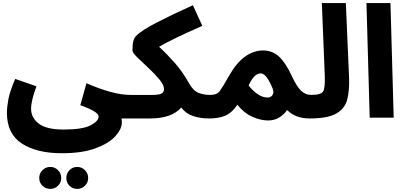

<svg xmlns="http://www.w3.org/2000/svg" viewBox="-20 -765 2635 1248"><path d="M25 -31Q25 104 121.5 167.5Q218 231 381 231Q516 231 602.5 198.5Q689 166 730.5 119.5Q772 73 772 31Q772 25 771.5 18.5Q771 12 770 5H819Q862 5 885 -16.5Q908 -38 908 -73Q908 -104 889.5 -126Q871 -148 829 -148Q768 -148 695 -168.5Q622 -189 542 -224L502 -81Q621 -39 621 -8Q621 22 569 49.5Q517 77 393 77Q282 77 232 38.5Q182 0 182 -58Q182 -110 217 -204L79 -252Q44 -172 34.5 -120Q25 -68 25 -31ZM482 463Q511 463 532 442.5Q553 422 553 392Q553 362 532 341Q511 320 482 320Q452 320 431.5 341Q411 362 411 392Q411 422 431.5 442.5Q452 463 482 463ZM307 463Q336 463 357 442.5Q378 422 378 392Q378 362 357 341Q336 320 307 320Q277 320 256 341Q235 362 235 392Q235 422 256 442.5Q277 463 307 463Z M1338 5Q1381 5 1404 -16.5Q1427 -38 1427 -73Q1427 -104 1408.5 -126Q1390 -148 1348 -148Q1303 -148 1269 -162Q1235 -176 1206 -228Q1168 -297 1118.5 -353.5Q1069 -410 1014 -461Q1097 -510 1295 -597L1234 -731Q1100 -671 999.5 -619Q899 -567 864 -531Q853 -520 847 -498.5Q841 -477 841 -437Q841 -423 872 -392.5Q903 -362 943.5 -324.5Q984 -287 1015 -250Q1046 -213 1046 -187Q1046 -164 1028.5 -156Q1011 -148 969 -148H829L819 5H955Q1096 5 1158 -66Q1187 -27 1234.5 -11Q1282 5 1338 5Z M1993 5Q2036 5 2059.5 -16.5Q2083 -38 2083 -73Q2083 -104 2064.5 -126Q2046 -148 2003 -148Q1965 -148 1937 -175Q1909 -202 1878 -268Q1840 -352 1796.5 -394.5Q1753 -437 1688 -437Q1630 -437 1574 -398Q1518 -359 1468 -271Q1427 -198 1408.5 -173Q1390 -148 1348 -148L1338 5Q1402 5 1445 -13.5Q1488 -32 1523 -84Q1566 -30 1620 -6Q1674 18 1722 18Q1765 18 1796.5 -2Q1828 -22 1846 -50Q1900 5 1993 5ZM1596 -210Q1632 -288 1674 -288Q1695 -288 1714.5 -261Q1734 -234 1752 -190Q1762 -166 1752 -148.5Q1742 -131 1719 -131Q1684 -131 1650 -156.5Q1616 -182 1596 -210Z M1993 5Q2112 5 2167.5 -28Q2223 -61 2237.5 -120Q2252 -179 2249 -258L2228 -745H2072L2091 -274Q2094 -194 2080.5 -171Q2067 -148 2003 -148Z M2383 0 2362 -745H2518L2539 0Z"/></svg>

Font: Noto Sans Arabic Extra
Style: Regular
Weight: 800
Designer: Nadine Chahine - Monotype Design Team
Foundry: Monotype Imaging Inc.
Version: Version 1.902